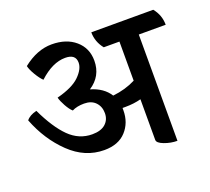

<svg xmlns="http://www.w3.org/2000/svg" viewBox="-113 -771 1017 932"><g transform="rotate(-20 396.0 -304.5)"><path d="M792 -529H653V20Q619 20 586 7.5Q553 -5 553 -21V-231Q516 -221 472 -221H457V-209Q457 -145 417.5 -102Q378 -59 305 -59Q206 -59 127.5 -134.5Q49 -210 6 -321Q22 -342 59 -351Q106 -252 157 -201.5Q208 -151 276 -151Q321 -151 344.5 -172Q368 -193 368 -227Q368 -261 347 -283Q326 -305 288.5 -305Q251 -305 226 -292Q212 -304 197 -331Q182 -358 178 -376Q260 -397 296 -432.5Q332 -468 332 -501Q332 -545 278 -545Q212 -545 143 -481Q128 -495 111 -523.5Q94 -552 90 -571Q163 -629 238.5 -629Q314 -629 360.5 -589Q407 -549 407 -484Q407 -404 339 -360Q405 -341 435 -293Q500 -300 553 -327V-529H472Q440 -569 440 -618H760Q792 -579 792 -529Z"/></g></svg>

Font: Karma SemiBold
Style: Regular
Weight: 600
Designer: Joana Correia
Foundry: Indian Type Foundry
Version: Version 1.202;PS 1.0;hotconv 1.0.78;makeotf.lib2.5.61930; tt